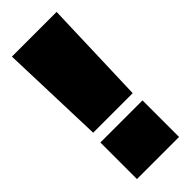

<svg xmlns="http://www.w3.org/2000/svg" viewBox="-223 -703 735 735"><g transform="rotate(-45 145.0 -335.0)"><path d="M31 0V-198H259V0ZM38 -244 24 -670H266L252 -244Z"/></g></svg>

Font: Titillium Web Black
Style: Regular
Weight: 900
Version: Version 1.002;PS 35.000;hotconv 1.0.70;makeotf.lib2.5.55311